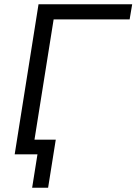

<svg xmlns="http://www.w3.org/2000/svg" viewBox="-20 -725 641 902"><path d="M49 0 161 -705H601L589 -634H232L142 -69H242L206 157H131L156 0Z"/></svg>

Font: Nunito Sans
Style: Italic
Weight: 400
Italic angle: -9°
Designer: Vernon Adams
Foundry: Vernon Adams
Version: Version 3.006; ttfautohint (v1.8.3)